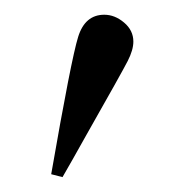

<svg xmlns="http://www.w3.org/2000/svg" viewBox="-20 -719 234 258"><path d="M48.8 -484.9Q75.7 -639.6 85 -669.4Q94.2 -699.2 120.1 -699.2Q134.3 -699.2 146.7 -688.7Q159.2 -678.2 159.2 -663.1Q159.2 -651.9 151.6 -637Q144 -622.1 95.2 -536.1Q76.2 -502 64 -481Z"/></svg>

Font: CMU Serif Upright Italic
Style: UprightItalic
Weight: 500
Version: Version 0.7.0